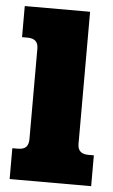

<svg xmlns="http://www.w3.org/2000/svg" viewBox="-50 -697 432 732"><g transform="rotate(5 166.0 -331.0)"><path d="M15 -118H36Q58 -118 67.5 -128Q77 -138 77 -158V-505Q77 -543 36 -543H15V-662H265V-156Q265 -118 306 -118H327V0H15Z"/></g></svg>

Font: Pridi
Style: Bold
Weight: 700
Designer: Katatrad Team
Foundry: CadsonDemak
Version: Version 1.001